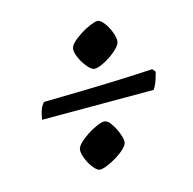

<svg xmlns="http://www.w3.org/2000/svg" viewBox="-79 -596 645 641"><g transform="rotate(-15 244.0 -276.0)"><path d="M191 -35Q183 -35 171 -49Q159 -63 151 -82Q143 -101 143 -114Q143 -125 155.5 -137.5Q168 -150 185.5 -161.5Q203 -173 219.5 -180Q236 -187 245 -187Q256 -187 267 -172Q278 -157 286 -137.5Q294 -118 294 -105Q294 -95 282 -83Q270 -71 252.5 -60Q235 -49 218 -42Q201 -35 191 -35ZM261 -365Q252 -365 239 -379.5Q226 -394 217 -413Q208 -432 208 -446Q208 -456 220 -468Q232 -480 250 -491.5Q268 -503 285 -510Q302 -517 310 -517Q320 -517 331.5 -502.5Q343 -488 350.5 -469Q358 -450 358 -436Q358 -426 347 -414Q336 -402 319.5 -390.5Q303 -379 287 -372Q271 -365 261 -365ZM47 -246Q52 -276 59 -288.5Q66 -301 70 -302Q130 -303 197.5 -304.5Q265 -306 329.5 -308.5Q394 -311 446 -314L455 -303Q449 -279 443 -265Q437 -251 432 -246Z"/></g></svg>

Font: Texturina Medium 12pt SemiBold
Style: Italic
Weight: 600
Italic angle: -11°
Version: Version 1.002